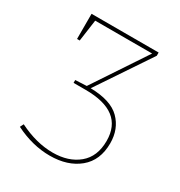

<svg xmlns="http://www.w3.org/2000/svg" viewBox="-165 -809 876 932"><g transform="rotate(30 272.5 -343.0)"><path d="M256 -377Q370 -375 421 -324Q472 -273 472 -193Q472 -97 409.5 -45.5Q347 6 247 6Q150 6 52 -43L62 -63Q160 -14 252 -14Q340 -14 395.5 -60Q451 -106 451 -194Q451 -358 238 -358H171V-374L234 -377L430 -672H111L94 -551H79V-692H455V-674Z"/></g></svg>

Font: Bitter Pro Thin
Style: Regular
Weight: 250
Designer: Sol Matas, and Bitter project Authors
Foundry: Sol Matas
Version: Version 1.010